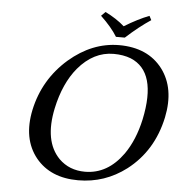

<svg xmlns="http://www.w3.org/2000/svg" viewBox="-56 -865 870 928"><g transform="rotate(5 379.0 -401.0)"><path d="M479 -696.8Q452.1 -741.2 398.4 -792L418.5 -812Q473.1 -785.2 511.7 -751Q577.1 -791 631.8 -812L642.1 -792Q584.5 -753.9 522 -696.8ZM475.6 -613.8Q377.9 -613.8 303.7 -525.9Q240.7 -450.2 214.4 -327.1Q180.2 -165.5 259.8 -84Q310.1 -34.2 386.2 -34.2Q496.1 -34.2 571.3 -139.6Q620.1 -209.5 642.1 -310.1Q691.9 -544.9 559.1 -599.6Q522.5 -613.8 475.6 -613.8ZM749 -329.1Q713.9 -164.6 590.3 -69.3Q486.3 9.8 356.9 9.8Q222.7 9.8 151.4 -77.1Q78.1 -168 107.9 -310.1Q140.1 -460.4 255.9 -561.5Q367.7 -657.7 498 -658.2Q637.7 -658.2 709 -564.9Q778.8 -472.2 749 -329.1Z"/></g></svg>

Font: Linux Biolinum Capitals O
Style: Italic Samll Caps
Weight: 400
Italic angle: -12°
Designer: Philipp H. Poll
Foundry: Philipp H. Poll
Version: Version 0.6.2